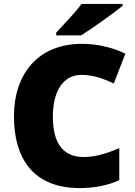

<svg xmlns="http://www.w3.org/2000/svg" viewBox="-20 -947 689 977"><path d="M604 -917V-927H395C362 -882 300 -818 266 -781V-767H393C447 -801 557 -879 604 -917ZM395 -566C455 -566 507 -547 559 -522L618 -674C545 -709 466 -724 397 -724C174 -724 51 -571 51 -355C51 -138 152 10 385 10C459 10 524 -2 587 -30V-193C527 -168 469 -148 406 -148C300 -148 249 -219 249 -354C249 -487 304 -566 395 -566Z"/></svg>

Font: Noto Sans Thai Looped Black
Style: Regular
Weight: 900
Designer: Sasikarn Vongin, Ben Mitchell
Foundry: The Fontpad Ltd
Version: Version 1.001